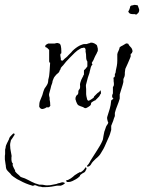

<svg xmlns="http://www.w3.org/2000/svg" viewBox="-143 -445 592 789"><path d="M31 3Q26 3 23 0L20 -3Q20 -5 18 -7Q18 -23 22 -32L31 -54Q32 -58 33 -61Q34 -64 35 -68Q36 -72 37.5 -75Q39 -78 40 -81Q42 -83 43.5 -86Q45 -89 47 -91Q51 -97 53 -102Q55 -108 55 -112Q55 -115 55.5 -118Q56 -121 57 -124Q59 -131 59.5 -138.5Q60 -146 61 -154Q62 -162 62 -170.5Q62 -179 63 -187Q59 -188 59 -193V-240L51 -248Q49 -250 47 -250Q45 -250 43 -253Q42 -254 44 -259Q47 -262 49 -263L55 -266H81Q83 -267 85 -267Q87 -267 89 -268Q92 -269 98 -267Q105 -266 107 -256Q108 -252 108.5 -246.5Q109 -241 109 -236V-226Q106 -225 105 -222Q105 -219 105 -216Q105 -213 106 -210Q107 -207 107 -204Q107 -201 107 -198Q107 -198 111 -196H115Q123 -205 129 -209Q131 -211 133.5 -213Q136 -215 137 -217Q139 -219 141 -221Q143 -223 145 -225Q147 -227 149.5 -229.5Q152 -232 155 -236Q158 -239 161.5 -242Q165 -245 169 -248Q173 -251 177 -253.5Q181 -256 185 -258Q190 -260 195 -262Q200 -264 205 -264H213Q215 -265 217.5 -265.5Q220 -266 222 -267Q224 -267 226.5 -268Q229 -269 230 -270Q239 -270 246 -266Q255 -261 256 -257L259 -245Q259 -241 259 -237.5Q259 -234 257 -232Q254 -224 249 -216Q247 -212 245 -207.5Q243 -203 241 -198Q240 -197 238 -193Q236 -189 235 -188Q233 -186 235 -184Q236 -183 236 -182Q236 -181 237 -180Q231 -174 230 -168L226 -152Q225 -145 222.5 -139Q220 -133 218 -126Q216 -119 214.5 -112.5Q213 -106 211 -99Q210 -97 210 -92Q210 -88 210.5 -85Q211 -82 211 -79V-66Q211 -62 211 -58Q211 -54 212 -50L215 -37Q217 -31 222 -31Q228 -35 231 -36Q233 -38 236 -39.5Q239 -41 241 -43Q243 -45 243 -46Q243 -46 243 -47Q243 -48 244 -49L256 -61Q260 -65 263 -66Q267 -69 269 -74L270 -73Q272 -71 272 -61L269 -57L266 -51Q266 -50 258 -42L248 -32H246L239 -28L232 -23Q232 -21 231 -19Q230 -16 230 -14Q228 -11 222 -7Q216 -3 211 -1Q208 0 205 -1Q203 -2 201.5 -3Q200 -4 198 -5Q191 -7 186.5 -9Q182 -11 180 -12Q175 -14 170 -28Q169 -29 169 -31Q169 -33 167 -37Q167 -45 169 -48Q171 -53 173 -54Q176 -56 178 -59Q178 -63 179 -65V-71Q180 -73 180.5 -74.5Q181 -76 182 -77Q183 -77 185 -81Q187 -87 186 -93Q185 -99 187 -105Q188 -108 189 -111Q190 -114 191 -117L197 -129Q199 -131 199 -134Q201 -136 201 -137Q201 -138 202 -139V-156L209 -163L216 -172V-192Q211 -199 211 -210Q211 -217 210.5 -222Q210 -227 209 -231Q208 -235 209 -239Q209 -242 207 -246Q204 -251 197 -248Q193 -248 191 -247Q189 -246 187 -245Q174 -238 164 -228L144 -208Q127 -191 116 -176L112 -172Q108 -168 107 -166Q107 -164 106 -163V-161Q104 -157 102 -155Q102 -153 101 -151.5Q100 -150 99 -148L95 -144Q93 -143 90 -140L83 -132Q78 -126 77 -122Q76 -120 75 -117Q74 -114 73 -112Q73 -108 71 -102Q67 -93 65 -82L59 -60Q58 -56 59 -51Q60 -49 60 -47Q60 -45 61 -43V-35Q62 -33 62 -30Q62 -27 63 -23Q63 -14 64 -11Q62 -9 61 -7Q60 -5 59 -5Q58 -3 48 -4Q44 0 36 2Q34 3 31 3ZM417 -385Q414 -385 413 -386Q413 -387 411 -387H402Q397 -387 391 -389Q386 -392 384 -398Q388 -402 391 -413Q391 -423 402 -423Q403 -424 405 -424Q405 -424 406 -424Q407 -424 408 -425Q412 -425 415.5 -424.5Q419 -424 423 -423L428 -409Q429 -407 429 -403Q429 -398 426 -393L422 -389Q420 -388 417 -385ZM216 240Q214 238 214 237Q222 229 226 221Q228 216 231 212Q234 208 236 204L257 171Q262 163 268 153Q274 143 278 133Q280 129 280.5 124.5Q281 120 282 115Q283 110 284 104.5Q285 99 286 95Q287 93 288 90Q289 87 290 84Q291 81 292 78Q293 75 294 73L298 67Q300 65 302 59Q300 56 298 47Q298 45 297.5 43.5Q297 42 297 40Q297 37 299 31L308 2Q312 -11 314 -32Q315 -33 316 -34Q317 -35 318 -36Q321 -36 323 -40Q315 -45 319 -57Q319 -58 320 -59Q321 -60 321 -61V-87Q323 -89 323 -91Q325 -93 325 -96Q325 -100 325 -103.5Q325 -107 324 -111Q324 -115 324 -118.5Q324 -122 323 -126H325Q329 -130 329 -132V-141Q331 -143 332 -147Q332 -152 333 -155Q334 -160 335 -164.5Q336 -169 337 -174Q338 -179 338.5 -185Q339 -191 339 -196V-222Q340 -229 344 -236Q346 -240 347 -243.5Q348 -247 349 -251Q352 -253 355 -255Q358 -257 361 -258L376 -267Q379 -265 380 -266Q383 -266 384 -265Q384 -265 386 -261Q387 -261 387 -260Q387 -259 388 -258L397 -248Q400 -245 402 -234Q400 -232 400 -230Q400 -228 398 -226L394 -223V-213Q393 -212 391 -205L382 -184L372 -162Q371 -158 371 -154.5Q371 -151 370 -147Q370 -143 370 -139.5Q370 -136 369 -132Q368 -130 367 -127Q366 -124 364 -120V-108Q363 -102 361 -96Q359 -90 357 -83Q355 -76 353 -70Q351 -64 349 -57V-40Q347 -33 344.5 -25.5Q342 -18 339 -11Q336 -4 333.5 3.5Q331 11 329 19V32Q325 41 322 52L314 72V89Q312 97 309 106Q306 115 302 123L287 157Q285 162 282 167Q279 172 276 177Q273 182 270 187Q267 192 263 196Q260 199 257 202Q254 205 251 207L239 219Q237 221 234.5 224.5Q232 228 230 232Q224 240 216 240ZM31 324Q25 322 22 322Q18 322 12 320Q10 318 7 318Q4 316 0 316L-4 317Q-7 320 -10 318Q-38 310 -61 297L-73 291L-88 281Q-96 276 -101 268L-111 258Q-117 252 -118 246Q-119 243 -119 239Q-119 234 -120 231L-123 210V204Q-123 199 -123 195.5Q-123 192 -122 188V170L-120 162Q-120 158 -118 152Q-117 150 -116 147.5Q-115 145 -114 143Q-111 138 -109 133L-106 127Q-106 125 -104 121Q-103 118 -97 112L-88 103Q-87 103 -86 104H-84Q-83 105 -83 109L-86 113Q-88 117 -89 118L-93 124Q-94 126 -95.5 127.5Q-97 129 -98 131Q-100 138 -101 144.5Q-102 151 -101 158Q-101 165 -99.5 172Q-98 179 -97 186Q-96 190 -95.5 194Q-95 198 -96 202V207Q-96 209 -96 212Q-96 215 -95 218Q-95 222 -91 226Q-89 228 -91 231Q-91 235 -90 237Q-89 239 -88 241.5Q-87 244 -86 246Q-82 252 -81 255V259Q-79 262 -76.5 264.5Q-74 267 -72 269Q-69 271 -66 274Q-63 277 -61 279L-58 282L-50 285L-41 288Q-33 292 -26.5 295Q-20 298 -13 302Q0 309 19 314H28Q34 314 37 315Q49 318 63 316Q70 315 76 313.5Q82 312 89 311Q90 310 94 309Q100 307 104 307Q106 305 108.5 305Q111 305 113 304Q118 304 119 305Q123 305 124 309H123Q117 315 107 318H91L69 322Q63 323 56.5 323.5Q50 324 43 324ZM132 303Q129 300 129 296Q130 295 134 295Q137 295 139 293Q148 289 156 282Q160 278 164 275Q168 272 172 270Q176 268 178 266Q180 266 183 263H188Q201 256 208 243H211Q211 245 212 246Q212 248 213 249Q211 251 209 256Q207 261 204 263L195 268L187 274Q186 275 186 276Q186 278 185 279Q183 281 179 284.5Q175 288 168 292Q152 301 146 302Q142 302 139 303Z"/></svg>

Font: Estonia
Style: Regular
Weight: 400
Designer: Robert E. Leuschke
Foundry: Robert E. Leuschke
Version: Version 1.014; ttfautohint (v1.8.3)